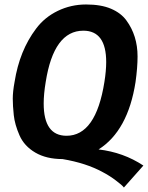

<svg xmlns="http://www.w3.org/2000/svg" viewBox="-20 -700 660 857"><path d="M45 -334Q67 -474 141 -572Q179 -623 238 -651.5Q297 -680 364 -680Q431 -680 475.5 -661Q520 -642 544 -609Q594 -541 594 -448Q594 -399 585 -334Q551 -116 420 -33Q531 -20 620 39L533 137Q526 127 496.5 105Q467 83 438 68Q365 28 259 10Q187 10 137.5 -19Q88 -48 67 -96Q46 -144 41.5 -186Q37 -228 37 -259.5Q37 -291 45 -334ZM277 -94Q408 -94 446 -334Q454 -384 454 -423Q454 -563 352 -563Q220 -563 184 -334Q175 -280 175 -238Q175 -94 277 -94Z"/></svg>

Font: Rambla
Style: Bold Italic
Weight: 700
Italic angle: -12°
Designer: Martin Sommaruga
Foundry: Martin Sommaruga
Version: Version 1.001